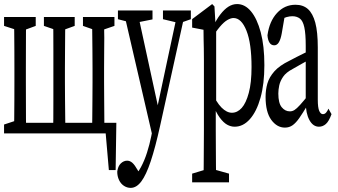

<svg xmlns="http://www.w3.org/2000/svg" viewBox="-35 -621 1656 941"><path d="M33.2 32.7Q34.2 5.4 34.7 -39.3Q35.2 -84 35.4 -132.3Q35.6 -180.7 35.6 -219.2V-285.6Q35.6 -324.2 35.4 -372.6Q35.2 -420.9 34.7 -465.8Q34.2 -510.7 33.2 -537.6H93.3Q92.3 -510.7 92.3 -465.8Q92.3 -420.9 92 -372.6Q91.8 -324.2 91.8 -285.6V-219.2Q91.8 -180.7 92 -132.3Q92.3 -84 92.3 -39.6Q92.3 4.9 93.3 32.7ZM225.1 32.7Q226.1 5.4 226.3 -39.3Q226.6 -84 226.6 -132.3Q226.6 -180.7 226.6 -219.2V-285.6Q226.6 -324.2 226.6 -372.6Q226.6 -420.9 226.3 -465.8Q226.1 -510.7 225.1 -537.6H285.6Q284.7 -510.7 284.4 -465.8Q284.2 -420.9 283.7 -372.6Q283.2 -324.2 283.2 -285.6V-219.2Q283.2 -180.7 283.7 -132.3Q284.2 -84 284.7 -39.6Q285.2 4.9 285.6 32.7ZM416 32.7Q417 5.4 417.2 -39.3Q417.5 -84 418 -132.3Q418.5 -180.7 418.5 -219.2V-285.6Q418.5 -324.2 418 -372.6Q417.5 -420.9 417 -465.8Q416.5 -510.7 416 -537.6H476.6Q475.6 -516.1 475.6 -482.9Q475.6 -465.8 475.6 -465.8Q476.1 -462.9 476.1 -435.5Q476.1 -404.8 475.6 -372.6Q475.1 -340.3 475.1 -285.6V-219.2Q475.1 -180.7 475.6 -132.3Q476.1 -84 476.3 -39.6Q476.6 4.9 476.6 32.7ZM498.5 212.4 478.5 -19 513.2 32.7H64.9V-19H535.2L531.7 212.4ZM-15.1 -494.1V-537.6H140.1V-494.1L75.2 -470.2H59.1ZM180.2 -494.1V-537.6H331.1V-494.1L265.1 -470.2H250ZM371.6 -494.1V-537.6H525.9V-494.1L456.1 -470.2H439.9ZM-15.1 32.7V-10.7L59.1 -35.2H64.9V32.7Z M605.5 299.8Q587.9 299.8 572.5 289.8Q557.1 279.8 548.3 261.2Q539.6 242.7 539.6 220.2Q543 193.4 557.1 179.9Q571.3 166.5 587.9 166.5Q602.1 166.5 613.8 177Q625.5 187.5 639.6 212.4L661.6 251L633.8 278.3L614.7 251Q638.2 231 655.5 198.7Q672.9 166.5 685.5 127Q698.2 87.4 706.5 45.9L717.3 -9.8L719.7 -18.6L783.2 -316.9L837.4 -569.8H874.5L749.5 -3.4Q726.1 102.5 703.6 169.7Q681.2 236.8 657.5 268.3Q633.8 299.8 605.5 299.8ZM716.3 63.5 569.8 -569.8H637.2L742.2 -86.4L747.1 -62.5ZM543 -526.9V-569.8H712.4V-525.9L628.9 -509.3H611.3ZM763.7 -526.9V-569.8H900.4V-526.9L850.6 -509.3H837.4Z M906.7 272.5V230L985.8 206.1H1002.4L1087.4 230V272.5ZM962.4 272.5Q963.4 229 963.4 187.5Q963.4 146 963.9 103Q964.4 60.1 964.4 18.6V-325.2Q964.4 -358.4 963.9 -383.1Q963.4 -407.7 962.9 -429.2Q962.4 -450.7 962.4 -475.1L906.7 -485.8V-527.3L1004.9 -601.1L1016.1 -589.4L1022 -486.8L1024.4 -483.4V-109.4L1022.5 -101.6V17.6Q1022.5 58.6 1022.9 101.3Q1023.4 144 1023.4 187Q1023.4 230 1024.4 272.5ZM1115.2 0Q1096.2 0 1078.1 -10Q1060.1 -20 1041.7 -44.9Q1023.4 -69.8 1005.9 -115.2H992.7L998.5 -178.2Q1025.4 -119.1 1050.8 -93.8Q1076.2 -68.4 1101.6 -68.4Q1128.4 -68.4 1149.7 -92Q1170.9 -115.7 1184.3 -165.8Q1197.8 -215.8 1197.8 -292.5Q1197.8 -407.7 1173.1 -470.2Q1148.4 -532.7 1109.4 -532.7Q1096.2 -532.7 1079.3 -522.9Q1062.5 -513.2 1043 -490.2Q1023.4 -467.3 997.6 -425.8L991.7 -483.4H1005.9Q1024.9 -524.4 1044.7 -550Q1064.5 -575.7 1084.7 -588.4Q1105 -601.1 1127 -601.1Q1165.5 -601.1 1195.3 -565.2Q1225.1 -529.3 1242.9 -462.6Q1260.7 -396 1260.7 -301.8Q1260.7 -209.5 1241.7 -141.8Q1222.7 -74.2 1189.7 -37.1Q1156.7 0 1115.2 0Z M1361.3 4.4Q1322.3 4.4 1294.4 -33.7Q1266.6 -71.8 1266.6 -146Q1266.6 -181.2 1275.6 -212.2Q1284.7 -243.2 1309.8 -271.5Q1335 -299.8 1383.3 -323.2Q1401.9 -333 1419.9 -342.3Q1438 -351.6 1456.1 -360.4Q1474.1 -369.1 1492.2 -377.4V-334Q1468.3 -322.3 1445.3 -309.1Q1422.4 -295.9 1398.9 -282.7Q1367.2 -266.1 1352.8 -245.1Q1338.4 -224.1 1333.7 -202.9Q1329.1 -181.6 1329.1 -162.6Q1329.1 -115.7 1345.7 -95.5Q1362.3 -75.2 1385.7 -75.2Q1397.5 -75.2 1408.2 -81.8Q1418.9 -88.4 1436 -107.2Q1453.1 -126 1481.4 -161.6L1491.7 -101.6H1469.7Q1448.2 -65.9 1431.9 -42.5Q1415.5 -19 1399.2 -7.3Q1382.8 4.4 1361.3 4.4ZM1528.3 0Q1499 0 1481.2 -33Q1463.4 -65.9 1463.4 -120.6V-126.5V-396.5Q1463.4 -455.6 1456.5 -487.1Q1449.7 -518.6 1434.8 -530Q1419.9 -541.5 1397.5 -541.5Q1385.7 -541.5 1369.9 -537.4Q1354 -533.2 1333 -521L1363.3 -559.1L1345.7 -456.5Q1340.8 -429.2 1332 -414.1Q1323.2 -398.9 1309.1 -398.9Q1293.9 -398.9 1285.6 -412.4Q1277.3 -425.8 1275.9 -448.2Q1285.2 -516.6 1322.5 -557.1Q1359.9 -597.7 1413.1 -597.7Q1450.7 -597.7 1474.4 -576.4Q1498 -555.2 1510.3 -509.8Q1522.5 -464.4 1522.5 -388.2V-132.3Q1522.5 -93.8 1529.5 -77.6Q1536.6 -61.5 1547.4 -61.5Q1556.6 -61.5 1563.2 -69.1Q1569.8 -76.7 1574.7 -88.4L1589.8 -61.5Q1577.1 -26.4 1562 -13.2Q1546.9 0 1528.3 0Z"/></svg>

Font: Scarab Serif
Style: Condensed
Weight: 400
Designer: John Roberts
Foundry: Scarab
Version: 1.0